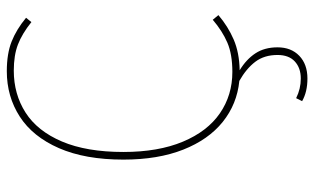

<svg xmlns="http://www.w3.org/2000/svg" viewBox="-204 -528 945 578"><g transform="rotate(-90 269.0 -238.5)"><path d="M416 124Q416 165 390.5 189.5Q365 214 322 214Q282 214 254 198L263 180Q291 194 322 194Q354 194 373.5 176Q393 158 393 124Q393 84 372.5 57Q352 30 315 9Q245 2 191.5 -41Q138 -84 108 -160Q78 -236 78 -340Q78 -455 112.5 -534Q147 -613 207.5 -652Q268 -691 344 -691Q397 -691 433.5 -676.5Q470 -662 505 -633L492 -617Q457 -645 424.5 -657.5Q392 -670 346 -670Q275 -670 219.5 -634.5Q164 -599 132.5 -525Q101 -451 101 -340Q101 -235 132 -161Q163 -87 217.5 -49.5Q272 -12 342 -12Q395 -12 430 -27Q465 -42 499 -71L513 -54Q479 -25 439.5 -8Q400 9 347 10Q380 30 398 57.5Q416 85 416 124Z"/></g></svg>

Font: Fira Sans Thin
Style: Regular
Weight: 100
Designer: bBox Type GmbH & Carrois Corporate GbR & Edenspiekermann AG
Foundry: bBox Type GmbH & Carrois Corporate GbR & Edenspiekermann AG
Version: Version 4.301